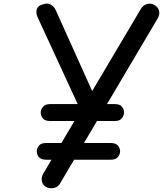

<svg xmlns="http://www.w3.org/2000/svg" viewBox="-20 -1024 910 1044"><path d="M210.5 -999.5Q237 -1009.5 255.8 -999Q274.5 -988.5 283 -969L509.5 -466L444.5 -367L184 -931.5Q174.5 -953.5 179.5 -972.5Q184.5 -991.5 210.5 -999.5ZM224.5 -11.5Q209.5 -23.5 207 -42.5Q204.5 -61.5 215 -79.5L745 -974Q758.5 -996.5 779.2 -1002Q800 -1007.5 818 -998Q839.5 -986 844.8 -965.8Q850 -945.5 837.5 -924L305 -24Q297 -10.5 282.2 -4.8Q267.5 1 251.8 -0.8Q236 -2.5 224.5 -11.5ZM231.5 -155.5Q203 -155.5 191.5 -169.8Q180 -184 180 -200.5Q180 -217 191.5 -231.8Q203 -246.5 231.5 -246.5H581Q610 -246.5 621.5 -232.2Q633 -218 633 -201Q633 -185.5 621.5 -170.5Q610 -155.5 581 -155.5ZM253 -366Q225 -366 213.2 -380.2Q201.5 -394.5 201.5 -411.5Q201.5 -428 213.5 -443Q225.5 -458 253 -458H604Q632 -458 643.2 -443.8Q654.5 -429.5 654.5 -412.5Q654.5 -396.5 643 -381.2Q631.5 -366 604 -366Z"/></svg>

Font: Edu SA Hand Medium
Style: Regular
Weight: 500
Designer: Tina and Corey Anderson, Eben Sorkin, Mirko Velimirovic
Foundry: Google for Education
Version: Version 2.000